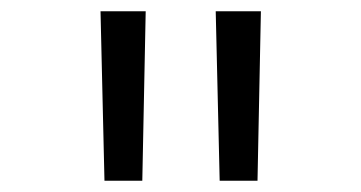

<svg xmlns="http://www.w3.org/2000/svg" viewBox="-20 -750 640 340"><path d="M165 -430 158 -730H238L232 -430ZM369 -430 362 -730H442L436 -430Z"/></svg>

Font: JetBrains Mono NL ExtraLight
Style: Regular
Weight: 200
Designer: Philipp Nurullin, Konstantin Bulenkov
Foundry: JetBrains
Version: Version 2.304; ttfautohint (v1.8.4.7-5d5b)